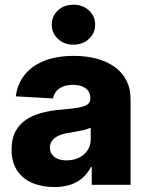

<svg xmlns="http://www.w3.org/2000/svg" viewBox="-20 -772 617 802"><path d="M206.5 9.3Q154.8 9.3 114.5 -8.1Q74.2 -25.4 51.3 -60.1Q28.3 -94.7 28.3 -147.5Q28.3 -191.9 44.2 -222.2Q60.1 -252.4 87.9 -271.2Q115.7 -290 152.1 -300Q188.5 -310.1 230 -313.5Q276.4 -317.4 304.4 -322Q332.5 -326.7 345 -335.4Q357.4 -344.2 357.4 -360.4V-362.8Q357.4 -379.9 348.6 -392.1Q339.8 -404.3 323.5 -410.9Q307.1 -417.5 284.7 -417.5Q261.2 -417.5 243.7 -410.6Q226.1 -403.8 215.3 -390.9Q204.6 -377.9 201.2 -360.8L45.9 -369.6Q52.7 -421.4 82.8 -459.2Q112.8 -497.1 164.6 -517.8Q216.3 -538.6 288.6 -538.6Q342.3 -538.6 386 -526.4Q429.7 -514.2 460.9 -491Q492.2 -467.8 508.8 -434.3Q525.4 -400.9 525.4 -357.9V0H363.3V-74.2H359.9Q345.2 -46.4 323.5 -27.8Q301.8 -9.3 272.7 0Q243.7 9.3 206.5 9.3ZM257.8 -102.1Q286.1 -102.1 309.1 -113Q332 -124 345.5 -143.8Q358.9 -163.6 358.9 -189.5V-238.8Q352.1 -235.4 342 -232.2Q332 -229 319.6 -226.6Q307.1 -224.1 293.7 -221.7Q280.3 -219.2 266.1 -216.8Q242.7 -213.4 225.3 -205.6Q208 -197.8 198.2 -185.3Q188.5 -172.9 188.5 -155.3Q188.5 -138.2 197.5 -126.2Q206.5 -114.3 221.9 -108.2Q237.3 -102.1 257.8 -102.1ZM286.6 -585.4Q248 -585.4 222.2 -609.4Q196.3 -633.3 196.3 -668.9Q196.3 -705.1 222.2 -728.8Q248 -752.4 286.6 -752.4Q325.2 -752.4 351.3 -728.8Q377.4 -705.1 377.4 -668.9Q377.4 -633.3 351.3 -609.4Q325.2 -585.4 286.6 -585.4Z"/></svg>

Font: Inter 24pt ExtraBold
Style: Regular
Weight: 800
Designer: Rasmus Andersson
Foundry: rsms
Version: Version 4.001;git-66647c0bb